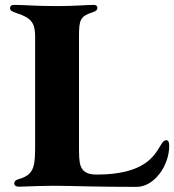

<svg xmlns="http://www.w3.org/2000/svg" viewBox="-20 -752 705 777"><path d="M299.7 -157.7V-605.1C299.7 -672.6 304.7 -686.4 357.2 -703.1C368.6 -706.7 374.3 -712.4 374.3 -720.2C374.3 -727.3 369.3 -732.2 359.4 -732.2C334.5 -732.2 276.3 -727.3 214.5 -727.3C120 -727.3 82.4 -732.2 36.9 -732.2C25.6 -732.2 20.6 -726.6 20.6 -718.8C20.6 -710.2 27.3 -705.3 47.6 -698.9C108.7 -679.3 122.2 -657.3 122.2 -603V-170.5C121.8 -85.9 122.9 -45.5 55.4 -27C43.3 -23.4 37.6 -18.5 37.6 -9.9C37.6 -1.1 45.1 3.6 56.8 3.6C78.5 3.6 120.4 0.4 184.7 0H217.3C269.9 0 360.1 4.3 532.7 4.3C603.7 4.3 664.8 -81 664.8 -161.9C664.8 -181.8 657.7 -184.7 653.4 -184.7C643.5 -184.7 637.1 -176.1 629.3 -162.6C604.4 -121.8 565 -45.5 370.7 -45.5C296.2 -45.5 300.4 -93.8 299.7 -157.7Z"/></svg>

Font: Margiela Serif
Style: Bold
Weight: 700
Designer: Andreas Faust, Stefan Endress
Version: Version 1.002;FEAKit 1.0